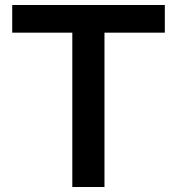

<svg xmlns="http://www.w3.org/2000/svg" viewBox="-20 -750 710 770"><path d="M270 -619H29V-730H641V-619H399V0H270Z"/></svg>

Font: Enso SemiBold
Style: Regular
Weight: 600
Designer: Coji Morishita
Foundry: UNDERFOREST DESIGN
Version: Version 1.000